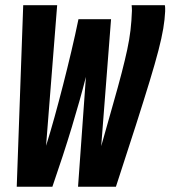

<svg xmlns="http://www.w3.org/2000/svg" viewBox="-20 -720 657 741"><path d="M427.4 0.6H281.2L311.6 -423.4Q289.2 -335 256.9 -228.5Q224.6 -122 182.2 0.6H44.6L69.6 -700H200.6L157.8 -157.4Q173.6 -207.4 190.3 -267.7Q207 -328 223.5 -392.5Q240 -457 255.3 -521.7Q270.6 -586.4 282.8 -645.8H408.6L370.6 -156Q397.2 -251 416.9 -319.8Q436.6 -388.6 449.6 -438.9Q462.6 -489.2 471 -528.3Q479.4 -567.4 483.6 -603Q487.8 -638.6 489.2 -678.6Q489.2 -683.8 488.9 -689Q488.6 -694.2 488 -700H616.2Q617.4 -694.2 617.4 -688.5Q617.4 -682.8 617.4 -676Q616 -645.4 610.1 -609.9Q604.2 -574.4 591.5 -525.4Q578.8 -476.4 557.4 -406.1Q536 -335.8 504.2 -236.2Q472.4 -136.6 427.4 0.6Z"/></svg>

Font: Georama ExtraCondensed Thin
Style: Italic
Weight: 100
Width: 2
Italic angle: -9°
Designer: Jean-Baptiste Levee
Foundry: Production Type
Version: Version 1.001